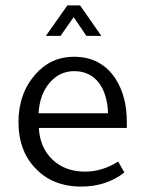

<svg xmlns="http://www.w3.org/2000/svg" viewBox="-20 -675 552 707"><path d="M447 -204H123Q127 -131 173.5 -87Q220 -43 294 -43Q356 -43 415 -80L438 -40Q372 12 279 12Q171 12 107 -59Q48 -123 48 -225Q48 -331 111 -402Q168 -466 252 -466Q353 -466 406 -384Q447 -320 447 -226ZM122 -258H378Q375 -331 342.5 -372Q310 -413 253 -413Q199 -413 162.5 -370Q126 -327 122 -258ZM228 -655H275L353 -543H298L252 -611L250 -610L203 -543H149Z"/></svg>

Font: Tajawal
Style: Regular
Weight: 400
Designer: Boutros Fonts
Foundry: Created by Boutros International 2017
Version: Version 1.700